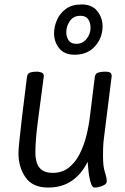

<svg xmlns="http://www.w3.org/2000/svg" viewBox="-20 -829 564 863"><path d="M196 14Q127 14 95 -31.5Q63 -77 63 -141Q63 -153 66.5 -190.5Q70 -228 78.5 -299Q87 -370 101 -482Q103 -499 115.5 -503Q128 -507 146 -507Q154 -507 165.5 -503.5Q177 -500 177 -487Q162 -373 150.5 -286Q139 -199 139 -143Q139 -120 145 -99Q151 -78 168 -65Q185 -52 217 -52Q259 -52 288.5 -75Q318 -98 337.5 -136Q357 -174 368 -218Q379 -262 384 -304L406 -482Q408 -499 422 -503Q436 -507 453 -507Q467 -507 474.5 -503Q482 -499 482 -487L447 -207Q444 -183 443.5 -164Q443 -145 443 -129Q443 -80 451.5 -55Q460 -30 460 -14Q460 -1 440 6.5Q420 14 406 14Q396 14 390.5 0Q385 -14 381.5 -34Q378 -54 376.5 -73Q375 -92 374 -102Q347 -47 303 -16.5Q259 14 196 14ZM316 -583Q269 -583 246 -612Q223 -641 223 -679Q223 -708 235.5 -738Q248 -768 275.5 -788.5Q303 -809 347 -809Q394 -809 417.5 -779Q441 -749 441 -711Q441 -659 407 -621Q373 -583 316 -583ZM323 -632Q351 -632 369 -654Q387 -676 387 -704Q387 -728 376 -743Q365 -758 342 -758Q310 -758 294 -734.5Q278 -711 278 -685Q278 -663 288.5 -647.5Q299 -632 323 -632Z"/></svg>

Font: Kite One
Style: Regular
Weight: 400
Designer: Eduardo Rodriguez Tunni
Foundry: Eduardo Rodriguez Tunni
Version: Version 1.002; ttfautohint (v1.8.4.7-5d5b);gftools[0.9.23]